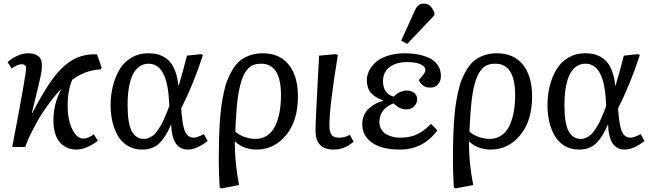

<svg xmlns="http://www.w3.org/2000/svg" viewBox="-20 -817 3631 1067"><path d="M544.9 -441.9 540 -431.2Q454.1 -427.7 381.8 -374Q356 -317.4 356 -229Q356 -150.9 381.6 -98.9Q407.2 -46.9 443.8 -46.9Q456.1 -46.9 472.2 -53.5Q488.3 -60.1 501 -70.8L523.9 -35.2Q499.5 -14.2 465.8 0Q432.1 14.2 405.8 14.2Q347.2 14.2 312 -26.9Q276.9 -67.9 276.9 -148.9Q276.9 -240.2 321.8 -325.2Q281.2 -281.7 245.6 -232.4Q210 -183.1 188 -143.6Q166 -104 149.7 -70.6Q133.3 -37.1 127 -18.6L120.1 0H47.9Q125 -402.3 125 -437Q125 -460 100.1 -460Q77.1 -460 44.9 -436L22 -472.2Q45.9 -493.2 76.9 -507.1Q107.9 -521 134.8 -521Q172.4 -521 192.6 -505.4Q212.9 -489.7 212.9 -453.1Q212.9 -439.9 210.7 -423.3Q208.5 -406.7 202.9 -380.9Q197.3 -355 191.9 -332.8Q186.5 -310.5 175.8 -266.4Q165 -222.2 157.2 -189L159.2 -188Q224.6 -314.5 276.6 -383.8Q328.6 -453.1 386.7 -485.6Q444.8 -518.1 519 -515.1Z M770 14.2Q725.1 14.2 690.7 -6.1Q656.2 -26.4 635.7 -61.3Q615.2 -96.2 605 -139.6Q594.7 -183.1 594.7 -232.9Q594.7 -289.6 607.7 -340.3Q620.6 -391.1 645.3 -431.9Q669.9 -472.7 710.7 -496.8Q751.5 -521 802.7 -521Q827.1 -521 847.7 -517.1Q868.2 -513.2 889.9 -501.2Q911.6 -489.3 927.5 -469.7Q943.4 -450.2 955.3 -417.2Q967.3 -384.3 971.7 -339.8H972.7Q994.6 -411.6 1019 -507.8L1096.7 -516.1L1107.9 -511.2Q1056.6 -353 986.8 -213.9L989.7 -182.1Q996.1 -107.9 1011.5 -79.8Q1026.9 -51.8 1058.1 -51.8Q1065.4 -51.8 1082 -57.6Q1098.6 -63.5 1112.8 -71.8L1133.8 -33.2Q1071.8 14.2 1023.9 14.2Q999.5 14.2 981.2 3.2Q962.9 -7.8 952.4 -27.6Q941.9 -47.4 937 -71.5Q932.1 -95.7 931.6 -125H930.7Q901.4 -55.7 865.5 -20.8Q829.6 14.2 770 14.2ZM780.8 -44.9Q795.4 -44.9 809.3 -51.5Q823.2 -58.1 834 -66.9Q844.7 -75.7 856.4 -92.8Q868.2 -109.9 875.5 -122.6Q882.8 -135.3 892.8 -158.2Q902.8 -181.2 907.5 -192.9Q912.1 -204.6 920.9 -228L918.9 -261.2Q907.7 -462.9 805.7 -462.9Q778.8 -462.9 758.1 -449.5Q737.3 -436 724.4 -414.3Q711.4 -392.6 703.4 -362.1Q695.3 -331.5 692.1 -300.5Q689 -269.5 689 -233.9Q689 -131.3 712.2 -88.1Q735.4 -44.9 780.8 -44.9Z M1405.8 14.2Q1334.5 14.2 1285.6 -30.8H1284.7Q1284.7 92.3 1308.6 210.9L1211.4 230L1200.7 225.1Q1195.8 136.2 1195.8 82Q1195.8 21 1196.8 -25.9Q1197.8 -72.8 1200.9 -126.7Q1204.1 -180.7 1209.5 -221.4Q1214.8 -262.2 1224.1 -304.9Q1233.4 -347.7 1246.1 -378.4Q1258.8 -409.2 1277.1 -437.5Q1295.4 -465.8 1318.6 -483.2Q1341.8 -500.5 1372.3 -510.7Q1402.8 -521 1439.5 -521Q1533.7 -521 1584.7 -457.5Q1635.7 -394 1635.7 -280.8Q1635.7 -146 1569.8 -65.9Q1503.9 14.2 1405.8 14.2ZM1431.6 -462.9Q1420.4 -462.9 1411.9 -461.9Q1403.3 -460.9 1391.4 -457Q1379.4 -453.1 1370.1 -446Q1360.8 -439 1350.1 -425.5Q1339.4 -412.1 1331.3 -393.3Q1323.2 -374.5 1315.7 -346.2Q1308.1 -317.9 1302.7 -282.2Q1293 -212.4 1287.6 -85.9Q1309.1 -65.9 1340.6 -55.4Q1372.1 -44.9 1399.4 -44.9Q1437 -44.9 1465.1 -64.2Q1493.2 -83.5 1509.5 -117.7Q1525.9 -151.9 1533.7 -194.6Q1541.5 -237.3 1541.5 -288.1Q1541.5 -462.9 1431.6 -462.9Z M1846.2 -516.1 1857.4 -511.2Q1810.5 -223.6 1810.5 -120.1Q1810.5 -86.9 1821.5 -69.3Q1832.5 -51.8 1865.2 -51.8Q1896.5 -51.8 1924.3 -67.9L1945.3 -28.8Q1926.3 -14.6 1915.3 -7.6Q1904.3 -0.5 1882.1 6.8Q1859.9 14.2 1834.5 14.2Q1733.4 14.2 1733.4 -90.8Q1733.4 -119.1 1736.6 -185.5Q1739.7 -252 1745.8 -365.7Q1752 -479.5 1753.4 -507.8Z M2283.2 -753.9Q2293 -776.4 2304.2 -786.6Q2315.4 -796.9 2334.5 -796.9Q2357.9 -796.9 2370.8 -784.2Q2383.8 -771.5 2394.5 -746.1L2393.6 -731.9L2243.2 -573.2L2209.5 -590.8ZM2202.1 14.2Q2102.5 14.2 2047.9 -23.7Q1993.2 -61.5 1993.2 -127.9Q1993.2 -154.8 2003.4 -177.2Q2013.7 -199.7 2031 -215.1Q2048.3 -230.5 2067.6 -240.7Q2086.9 -251 2109.4 -256.8V-258.8Q2064 -274.9 2041.3 -301Q2018.6 -327.1 2018.6 -372.1Q2018.6 -397 2030.5 -422.1Q2042.5 -447.3 2066.7 -470Q2090.8 -492.7 2133.8 -506.8Q2176.8 -521 2232.4 -521Q2266.6 -521 2298.3 -515.4Q2330.1 -509.8 2361.3 -496.6Q2392.6 -483.4 2411.4 -457.3Q2430.2 -431.2 2430.2 -395Q2430.2 -367.2 2414.6 -348.6Q2398.9 -330.1 2370.1 -330.1Q2327.1 -330.1 2307.1 -372.1Q2329.1 -396.5 2336.7 -407.7Q2344.2 -418.9 2344.2 -428.2Q2344.2 -446.8 2317.4 -459.5Q2290.5 -472.2 2240.2 -472.2Q2214.4 -472.2 2191.7 -466.1Q2168.9 -460 2149.9 -447.8Q2130.9 -435.5 2119.6 -414.6Q2108.4 -393.6 2108.4 -366.2Q2108.4 -296.9 2168.5 -279.8Q2185.5 -298.3 2204.8 -306.2Q2224.1 -314 2238.3 -314Q2265.6 -314 2282 -300.5Q2298.3 -287.1 2298.3 -266.1Q2298.3 -243.2 2281.7 -226.1Q2265.1 -209 2238.3 -209Q2200.7 -209 2167.5 -242.2Q2134.8 -231.9 2111.6 -205.3Q2088.4 -178.7 2088.4 -139.2Q2088.4 -115.2 2099.4 -97.4Q2110.4 -79.6 2128.2 -70.1Q2146 -60.5 2164.8 -56.2Q2183.6 -51.8 2203.1 -51.8Q2234.4 -51.8 2260.7 -57.9Q2287.1 -64 2308.3 -76.2Q2329.6 -88.4 2343.8 -99.9Q2357.9 -111.3 2375.5 -128.9L2410.2 -92.8Q2333 14.2 2202.1 14.2Z M2707 14.2Q2635.7 14.2 2586.9 -30.8H2585.9Q2585.9 92.3 2609.9 210.9L2512.7 230L2502 225.1Q2497.1 136.2 2497.1 82Q2497.1 21 2498 -25.9Q2499 -72.8 2502.2 -126.7Q2505.4 -180.7 2510.7 -221.4Q2516.1 -262.2 2525.4 -304.9Q2534.7 -347.7 2547.4 -378.4Q2560.1 -409.2 2578.4 -437.5Q2596.7 -465.8 2619.9 -483.2Q2643.1 -500.5 2673.6 -510.7Q2704.1 -521 2740.7 -521Q2835 -521 2886 -457.5Q2937 -394 2937 -280.8Q2937 -146 2871.1 -65.9Q2805.2 14.2 2707 14.2ZM2732.9 -462.9Q2721.7 -462.9 2713.1 -461.9Q2704.6 -460.9 2692.6 -457Q2680.7 -453.1 2671.4 -446Q2662.1 -439 2651.4 -425.5Q2640.6 -412.1 2632.6 -393.3Q2624.5 -374.5 2616.9 -346.2Q2609.4 -317.9 2604 -282.2Q2594.2 -212.4 2588.9 -85.9Q2610.4 -65.9 2641.8 -55.4Q2673.3 -44.9 2700.7 -44.9Q2738.3 -44.9 2766.4 -64.2Q2794.4 -83.5 2810.8 -117.7Q2827.1 -151.9 2835 -194.6Q2842.8 -237.3 2842.8 -288.1Q2842.8 -462.9 2732.9 -462.9Z M3197.8 14.2Q3152.8 14.2 3118.4 -6.1Q3084 -26.4 3063.5 -61.3Q3043 -96.2 3032.7 -139.6Q3022.5 -183.1 3022.5 -232.9Q3022.5 -289.6 3035.4 -340.3Q3048.3 -391.1 3073 -431.9Q3097.7 -472.7 3138.4 -496.8Q3179.2 -521 3230.5 -521Q3254.9 -521 3275.4 -517.1Q3295.9 -513.2 3317.6 -501.2Q3339.4 -489.3 3355.2 -469.7Q3371.1 -450.2 3383.1 -417.2Q3395 -384.3 3399.4 -339.8H3400.4Q3422.4 -411.6 3446.8 -507.8L3524.4 -516.1L3535.6 -511.2Q3484.4 -353 3414.6 -213.9L3417.5 -182.1Q3423.8 -107.9 3439.2 -79.8Q3454.6 -51.8 3485.8 -51.8Q3493.2 -51.8 3509.8 -57.6Q3526.4 -63.5 3540.5 -71.8L3561.5 -33.2Q3499.5 14.2 3451.7 14.2Q3427.2 14.2 3408.9 3.2Q3390.6 -7.8 3380.1 -27.6Q3369.6 -47.4 3364.7 -71.5Q3359.9 -95.7 3359.4 -125H3358.4Q3329.1 -55.7 3293.2 -20.8Q3257.3 14.2 3197.8 14.2ZM3208.5 -44.9Q3223.1 -44.9 3237.1 -51.5Q3251 -58.1 3261.7 -66.9Q3272.5 -75.7 3284.2 -92.8Q3295.9 -109.9 3303.2 -122.6Q3310.5 -135.3 3320.6 -158.2Q3330.6 -181.2 3335.2 -192.9Q3339.8 -204.6 3348.6 -228L3346.7 -261.2Q3335.4 -462.9 3233.4 -462.9Q3206.5 -462.9 3185.8 -449.5Q3165 -436 3152.1 -414.3Q3139.2 -392.6 3131.1 -362.1Q3123 -331.5 3119.9 -300.5Q3116.7 -269.5 3116.7 -233.9Q3116.7 -131.3 3139.9 -88.1Q3163.1 -44.9 3208.5 -44.9Z"/></svg>

Font: Literata Book
Style: Italic
Weight: 400
Italic angle: -3°
Designer: Latin by Veronika Burian and Jose Scaglione. Greek by Irene Vlachou. Cyrillic by Vera Evstafieva
Foundry: TypeTogether
Version: Version 1.003;PS 001.003;hotconv 1.0.88;makeotf.lib2.5.64775